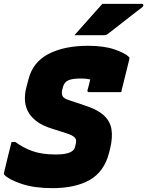

<svg xmlns="http://www.w3.org/2000/svg" viewBox="-33 -958 765 998"><path d="M424 -720Q508 -720 562.5 -701Q617 -682 636 -663Q640 -659 640 -656Q640 -653 638 -645Q628 -605 617.5 -562.5Q607 -520 597 -479H430Q419 -479 422 -490Q426 -504 429.5 -517.5Q433 -531 436 -545Q416 -550 389 -550Q343 -550 322 -540.5Q301 -531 294 -505L290 -489Q286 -470 292.5 -458Q299 -446 324 -438L410 -409Q475 -388 507.5 -357.5Q540 -327 546.5 -285.5Q553 -244 540 -188L534 -164Q509 -66 434 -23Q359 20 239 20Q146 20 80 -2Q14 -24 -10 -49Q-13 -52 -13 -55Q-13 -58 -12 -61Q-2 -104 8 -144Q18 -184 27 -220H47Q85 -191 134.5 -173Q184 -155 257 -155Q304 -155 328.5 -165Q353 -175 357 -194L361 -211Q367 -234 353 -245.5Q339 -257 310 -266L241 -288Q185 -305 154 -330Q123 -355 110 -383.5Q97 -412 96.5 -441Q96 -470 102 -496L115 -546Q138 -636 220 -678Q302 -720 424 -720ZM499 -938H705Q711 -938 712 -932Q713 -926 707 -921Q674 -896 648.5 -876Q623 -856 595.5 -834.5Q568 -813 528 -782Q520 -775 505 -775H354Q391 -817 426 -856Q461 -895 499 -938Z"/></svg>

Font: Recursive Mn Lnr St Blk
Style: Italic
Weight: 900
Italic angle: -15°
Monospace: yes
Version: Version 1.079;hotconv 1.0.112;makeotfexe 2.5.65598; ttfautoh